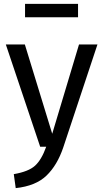

<svg xmlns="http://www.w3.org/2000/svg" viewBox="-20 -756 532 989"><path d="M382 -667H109V-736H382ZM482 -527 306 3Q275 95 219.5 148.5Q164 202 61 213L51 141Q127 128 160.5 97.5Q194 67 218 0H187L10 -527H108L249 -67L387 -527Z"/></svg>

Font: Fira Sans
Style: Regular
Weight: 400
Designer: Carrois Corporate & Edenspiekermann AG
Foundry: Carrois Corporate GbR & Edenspiekermann AG
Version: Version 4.106;PS 004.106;hotconv 1.0.70;makeotf.lib2.5.58329